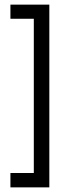

<svg xmlns="http://www.w3.org/2000/svg" viewBox="-20 -727 303 829"><path d="M25 82H193V-707H25V-646H126V20H25Z"/></svg>

Font: Blinker
Style: Regular
Weight: 400
Designer: Juergen Huber
Foundry: supertype
Version: 1.017